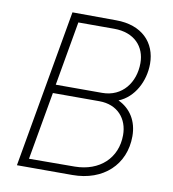

<svg xmlns="http://www.w3.org/2000/svg" viewBox="-79 -770 755 839"><g transform="rotate(10 298.0 -350.0)"><path d="M52 0H298C435 0 527 -86 527 -212C527 -279 495 -330 440 -356C508 -383 548 -460 548 -537C548 -631 484 -699 369 -699L175 -700ZM302 -38 99 -37 152 -338H358C440 -338 486 -282 486 -210C486 -108 412 -39 302 -38ZM158 -376 208 -661H367C457 -661 506 -606 506 -533C506 -447 453 -376 364 -376Z"/></g></svg>

Font: Fixel Text 20240404 ExtraLight
Style: Italic
Weight: 200
Width: 4
Italic angle: -10°
Designer: AlfaBravo + MacPaw
Foundry: Kyrylo Tkachov, Marchela Mozhyna, Serhii Makarenko, Maria Weinstein, Zakhar Kryvoshyya
Version: Version 1.211;Glyphs 3.2 (3225)